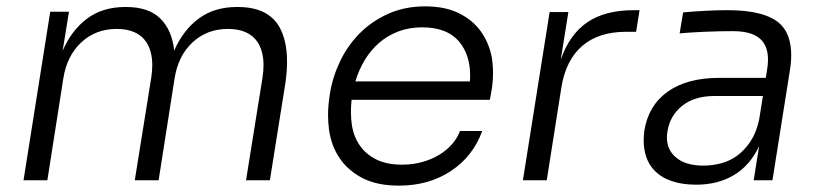

<svg xmlns="http://www.w3.org/2000/svg" viewBox="-20 -567 2583 604"><path d="M54 0 138 -530H197L177 -407Q205 -472 254 -508.5Q303 -545 374 -545H377Q447 -545 484 -509Q521 -473 528 -408Q556 -472 605 -508.5Q654 -545 725 -545H728Q823 -545 859 -482Q883 -439 883 -373Q883 -343 878 -307L829 0H754L806 -324Q809 -344 809 -362Q809 -406 790 -435Q762 -476 697 -476Q631 -476 585.5 -433.5Q540 -391 529 -319L479 0H404L456 -324Q459 -344 459 -362Q459 -406 440 -435Q412 -476 347 -476Q281 -476 235.5 -433.5Q190 -391 179 -319L129 0Z M1235 17Q1166 17 1120 -7Q1074 -31 1048 -70Q1022 -109 1015 -159Q1012 -182 1012 -205Q1012 -232 1016 -259L1018 -273Q1026 -324 1049.5 -373.5Q1073 -423 1111 -461.5Q1149 -500 1201 -523.5Q1253 -547 1318 -547Q1380 -547 1423.5 -525.5Q1467 -504 1492.5 -468.5Q1518 -433 1527 -387Q1531 -362 1531 -337Q1531 -315 1528 -292L1521 -253H1086Q1084 -233 1084 -215Q1084 -193 1087 -173Q1093 -136 1112.5 -108.5Q1132 -81 1164.5 -65Q1197 -49 1245 -49Q1279 -49 1309 -57.5Q1339 -66 1362.5 -80.5Q1386 -95 1402.5 -114Q1419 -133 1427 -155H1497Q1468 -75 1398.5 -29Q1329 17 1235 17ZM1308 -481Q1267 -481 1233 -468Q1199 -455 1173 -432.5Q1147 -410 1128 -379Q1109 -348 1098 -311H1458Q1459 -320 1459 -329Q1459 -393 1426 -434Q1388 -481 1308 -481Z M1625 0 1709 -529H1768L1744 -379Q1771 -458 1827 -496.5Q1883 -535 1974 -535H1992L1981 -467H1950Q1863 -467 1811.5 -422.5Q1760 -378 1746 -292L1700 0Z M2170 14Q2127 14 2094 3Q2061 -8 2039.5 -30Q2018 -52 2010 -84Q2005 -103 2005 -125Q2005 -140 2007 -156Q2020 -236 2081 -279Q2142 -322 2242 -322H2389L2393 -347Q2396 -364 2396 -379Q2396 -416 2378 -438Q2352 -469 2286 -469Q2241 -469 2195.5 -467Q2150 -465 2118 -462L2129 -528Q2161 -531 2198 -533Q2235 -535 2269 -535Q2390 -535 2436 -490Q2469 -457 2469 -393Q2469 -369 2464 -340L2410 0H2351L2368 -107Q2339 -46 2288.5 -16Q2238 14 2170 14ZM2193 -46Q2220 -46 2247.5 -53Q2275 -60 2298.5 -77Q2322 -94 2340.5 -121.5Q2359 -149 2368 -190L2380 -265H2228Q2165 -265 2126.5 -234.5Q2088 -204 2080 -155Q2078 -145 2078 -135Q2078 -98 2103 -75Q2133 -46 2193 -46Z"/></svg>

Font: Sora Light
Style: Italic
Weight: 300
Designer: Jonathan Barnbrook, Juli√°n Moncada
Version: Version 1.000